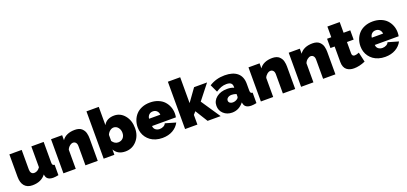

<svg xmlns="http://www.w3.org/2000/svg" viewBox="27 -1751 5896 2783"><g transform="rotate(-20 2975.0 -359.5)"><path d="M43 -180.2V-525.9H232.9V-223.1Q232.9 -189 248.3 -169.4Q263.7 -149.9 291 -149.9Q344.7 -149.9 381.8 -204.1V-525.9H571.8V-210Q571.8 -183.1 579.6 -172.4Q587.4 -161.6 607.9 -160.2V0Q559.1 9.8 527.8 9.8Q430.7 9.8 416 -63L412.1 -82Q343.3 9.8 207 9.8Q127.4 9.8 85.2 -39.1Q43 -87.9 43 -180.2Z M1214.8 0H1024.9V-295.9Q1024.9 -332.5 1008.3 -351.3Q991.7 -370.1 966.8 -370.1Q941.9 -370.1 915 -348.6Q888.2 -327.1 875.5 -294.9V0H685.5V-525.9H856.9V-448.2Q884.8 -491.2 935.5 -513.7Q986.3 -536.1 1054.7 -536.1Q1088.9 -536.1 1116 -527.3Q1143.1 -518.6 1159.9 -502.7Q1176.8 -486.8 1188.2 -468.5Q1199.7 -450.2 1205.3 -427Q1210.9 -403.8 1212.9 -385.3Q1214.8 -366.7 1214.8 -346.2Z M1471.2 -82V0H1306.2V-730H1496.1V-448.2Q1518.6 -491.2 1560.8 -513.7Q1603 -536.1 1660.2 -536.1Q1756.8 -536.1 1821 -458Q1885.3 -379.9 1885.3 -261.2Q1885.3 -144.5 1815.7 -67.4Q1746.1 9.8 1641.1 9.8Q1522 9.8 1471.2 -82ZM1690.4 -259.8Q1690.4 -308.1 1662.8 -342Q1635.3 -376 1594.2 -376Q1564.5 -376 1537.1 -354.2Q1509.8 -332.5 1496.1 -297.9V-204.1Q1533.2 -149.9 1586.4 -149.9Q1632.8 -149.9 1661.6 -180.2Q1690.4 -210.4 1690.4 -259.8Z M2212.4 9.8Q2158.2 9.8 2111.6 -4.4Q2064.9 -18.6 2031 -43.2Q1997.1 -67.9 1972.7 -101.3Q1948.2 -134.8 1936.3 -174.1Q1924.3 -213.4 1924.3 -255.9Q1924.3 -313.5 1943.1 -363.8Q1961.9 -414.1 1997.6 -452.6Q2033.2 -491.2 2088.6 -513.7Q2144 -536.1 2212.4 -536.1Q2280.8 -536.1 2336.4 -513.9Q2392.1 -491.7 2427.2 -453.9Q2462.4 -416 2481.4 -367.2Q2500.5 -318.4 2500.5 -263.2Q2500.5 -234.4 2495.1 -205.1H2126.5Q2129.4 -165.5 2155.8 -145.8Q2182.1 -126 2218.3 -126Q2250 -126 2277.3 -140.6Q2304.7 -155.3 2313.5 -179.2L2474.1 -132.8Q2440.4 -67.4 2372.8 -28.8Q2305.2 9.8 2212.4 9.8ZM2122.1 -318.8H2296.4Q2292 -356.9 2268.8 -378.9Q2245.6 -400.9 2209.5 -400.9Q2173.3 -400.9 2149.9 -378.9Q2126.5 -356.9 2122.1 -318.8Z M2909.2 0 2790 -191.9 2752 -149.9V0H2562V-730H2752V-331.1L2892.1 -525.9H3092.3L2911.1 -295.9L3110.4 0Z M3103.5 -159.2Q3103.5 -238.3 3167.2 -288.6Q3231 -338.9 3330.6 -338.9Q3395.5 -338.9 3436.5 -318.8V-335Q3436.5 -372.1 3414.8 -390.1Q3393.1 -408.2 3345.7 -408.2Q3303.2 -408.2 3265.1 -394.3Q3227.1 -380.4 3182.6 -351.1L3127.4 -469.2Q3231.4 -536.1 3364.3 -536.1Q3490.7 -536.1 3558.6 -479Q3626.5 -421.9 3626.5 -312V-210Q3626.5 -183.1 3634.3 -172.4Q3642.1 -161.6 3662.6 -160.2V0Q3618.7 9.8 3582.5 9.8Q3485.4 9.8 3470.7 -63L3466.3 -82Q3394.5 9.8 3287.6 9.8Q3208.5 9.8 3156 -38.3Q3103.5 -86.4 3103.5 -159.2ZM3411.6 -146Q3436.5 -162.1 3436.5 -183.1V-222.2Q3397.9 -235.8 3363.3 -235.8Q3329.1 -235.8 3305.9 -218.8Q3282.7 -201.7 3282.7 -175.8Q3282.7 -154.3 3300 -140.1Q3317.4 -126 3344.2 -126Q3381.8 -126 3411.6 -146Z M4260.3 0H4070.3V-295.9Q4070.3 -332.5 4053.7 -351.3Q4037.1 -370.1 4012.2 -370.1Q3987.3 -370.1 3960.4 -348.6Q3933.6 -327.1 3920.9 -294.9V0H3731V-525.9H3902.3V-448.2Q3930.2 -491.2 3981 -513.7Q4031.7 -536.1 4100.1 -536.1Q4134.3 -536.1 4161.4 -527.3Q4188.5 -518.6 4205.3 -502.7Q4222.2 -486.8 4233.6 -468.5Q4245.1 -450.2 4250.7 -427Q4256.3 -403.8 4258.3 -385.3Q4260.3 -366.7 4260.3 -346.2Z M4880.9 0H4690.9V-295.9Q4690.9 -332.5 4674.3 -351.3Q4657.7 -370.1 4632.8 -370.1Q4607.9 -370.1 4581.1 -348.6Q4554.2 -327.1 4541.5 -294.9V0H4351.6V-525.9H4522.9V-448.2Q4550.8 -491.2 4601.6 -513.7Q4652.3 -536.1 4720.7 -536.1Q4754.9 -536.1 4782 -527.3Q4809.1 -518.6 4825.9 -502.7Q4842.8 -486.8 4854.2 -468.5Q4865.7 -450.2 4871.3 -427Q4877 -403.8 4878.9 -385.3Q4880.9 -366.7 4880.9 -346.2Z M5341.3 -28.8Q5248.5 11.2 5166.5 11.2Q5132.8 11.2 5105.2 2.9Q5077.6 -5.4 5055.4 -22.7Q5033.2 -40 5020.8 -70.3Q5008.3 -100.6 5008.3 -142.1V-382.8H4943.4V-525.9H5008.3V-690.9H5198.2V-525.9H5301.3V-382.8H5198.2V-209Q5198.2 -162.1 5239.3 -162.1Q5265.1 -162.1 5307.1 -179.2Z M5648.4 9.8Q5594.2 9.8 5547.6 -4.4Q5501 -18.6 5467 -43.2Q5433.1 -67.9 5408.7 -101.3Q5384.3 -134.8 5372.3 -174.1Q5360.4 -213.4 5360.4 -255.9Q5360.4 -313.5 5379.2 -363.8Q5397.9 -414.1 5433.6 -452.6Q5469.2 -491.2 5524.7 -513.7Q5580.1 -536.1 5648.4 -536.1Q5716.8 -536.1 5772.5 -513.9Q5828.1 -491.7 5863.3 -453.9Q5898.4 -416 5917.5 -367.2Q5936.5 -318.4 5936.5 -263.2Q5936.5 -234.4 5931.2 -205.1H5562.5Q5565.4 -165.5 5591.8 -145.8Q5618.2 -126 5654.3 -126Q5686 -126 5713.4 -140.6Q5740.7 -155.3 5749.5 -179.2L5910.2 -132.8Q5876.5 -67.4 5808.8 -28.8Q5741.2 9.8 5648.4 9.8ZM5558.1 -318.8H5732.4Q5728 -356.9 5704.8 -378.9Q5681.6 -400.9 5645.5 -400.9Q5609.4 -400.9 5585.9 -378.9Q5562.5 -356.9 5558.1 -318.8Z"/></g></svg>

Font: Rawline Black
Style: Regular
Weight: 900
Designer: Matt McInerney, Pablo Impallari, Rodrigo Fuenzalida
Foundry: Matt McInerney, Pablo Impallari, Rodrigo Fuenzalida
Version: Version 4.020;PS 004.020;hotconv 1.0.88;makeotf.lib2.5.64775